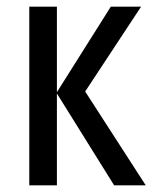

<svg xmlns="http://www.w3.org/2000/svg" viewBox="-20 -557 463 577"><path d="M313 -537H404L236 -282L418 0H323L151 -276V0H68V-537H151V-280Z"/></svg>

Font: Noto Sans Display Condensed
Style: Regular
Weight: 400
Width: 3
Designer: Monotype Design Team
Foundry: Monotype Imaging Inc.
Version: Version 2.003